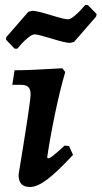

<svg xmlns="http://www.w3.org/2000/svg" viewBox="-20 -733 405 765"><path d="M4 -575 5 -585 93 -686 109 -690Q127 -690 185 -672Q237 -656 250 -656Q260 -656 275.5 -668.5Q291 -681 303.5 -695Q316 -709 319 -713H330L365 -677L363 -667L275 -566L259 -562Q241 -562 183 -580Q131 -596 118 -596Q108 -596 92.5 -583.5Q77 -571 64.5 -557Q52 -543 49 -539H38ZM238 -153 255 -151 271 -116Q207 -47 167.5 -17.5Q128 12 100 12Q76 12 65 0Q54 -12 54 -37Q102 -328 102 -357Q102 -377 93 -386Q84 -395 64 -395H29L38 -453Q100 -453 228 -461L240 -446Q219 -375 199 -278.5Q179 -182 168 -106L171 -102Q177 -102 188 -110Q199 -118 238 -153Z"/></svg>

Font: Alegreya
Style: Bold Italic
Weight: 700
Italic angle: -7°
Designer: Juan Pablo del Peral
Foundry: Huerta Tipografica
Version: Version 2.007; ttfautohint (v1.6)